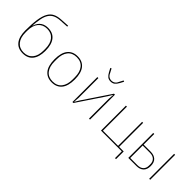

<svg xmlns="http://www.w3.org/2000/svg" viewBox="95 -1711 2809 2809"><g transform="rotate(45 1500.0 -306.5)"><path d="M300 12Q198 12 144 -56Q90 -124 90 -252Q90 -390 103.5 -481.5Q117 -573 147.5 -628.5Q178 -684 227.5 -708.5Q277 -733 349 -737L484 -745V-726L349 -718Q283 -714 240 -692.5Q197 -671 171 -630Q145 -589 132.5 -527Q120 -465 113 -381L117 -380Q130 -420 149.5 -446Q169 -472 193 -487.5Q217 -503 244 -509.5Q271 -516 300 -516Q402 -516 456 -448Q510 -380 510 -252Q510 -124 456 -56Q402 12 300 12ZM300 -7Q387 -7 437 -66.5Q487 -126 487 -234V-270Q487 -378 437 -437.5Q387 -497 300 -497Q213 -497 163 -437.5Q113 -378 113 -270V-234Q113 -126 163 -66.5Q213 -7 300 -7Z M900 12Q800 12 745 -55.5Q690 -123 690 -258Q690 -393 745 -460.5Q800 -528 900 -528Q1000 -528 1055 -460.5Q1110 -393 1110 -258Q1110 -123 1055 -55.5Q1000 12 900 12ZM900 -7Q991 -7 1039 -67.5Q1087 -128 1087 -234V-282Q1087 -388 1039 -448.5Q991 -509 900 -509Q809 -509 761 -448.5Q713 -388 713 -282V-234Q713 -128 761 -67.5Q809 -7 900 -7Z M1318 -516H1339V-104L1333 -23H1336L1375 -88L1662 -516H1682V0H1661V-412L1667 -493H1664L1625 -428L1338 0H1318ZM1500 -606Q1460 -606 1435 -626Q1410 -646 1387 -688L1357 -745L1375 -753L1422 -664Q1451 -624 1500 -624Q1549 -624 1578 -664L1625 -753L1643 -745L1613 -688Q1590 -646 1565 -626Q1540 -606 1500 -606Z M2339 0H1909V-516H1930V-19H2244V-516H2265V-19H2360V140H2339Z M2474 -516H2495V-296H2643Q2710 -296 2750.5 -259.5Q2791 -223 2791 -148Q2791 -73 2750.5 -36.5Q2710 0 2643 0H2474ZM2643 -19Q2703 -19 2735.5 -49.5Q2768 -80 2768 -134V-162Q2768 -216 2735.5 -246.5Q2703 -277 2643 -277H2495V-19ZM2906 -516H2927V0H2906Z"/></g></svg>

Font: IBM Plex Mono Thin
Style: Regular
Weight: 100
Monospace: yes
Designer: Mike Abbink, Paul van der Laan, Pieter van Rosmalen
Foundry: Bold Monday
Version: Version 2.3